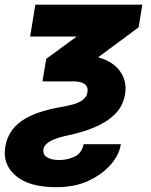

<svg xmlns="http://www.w3.org/2000/svg" viewBox="-21 -565 629 801"><path d="M1.1 47.6Q6.4 14.2 22.9 -12.4Q39.4 -39.1 68 -59.5Q96.6 -79.9 137.8 -94.5Q179 -109 233.7 -118.6Q258.2 -122.9 277.7 -127.8Q297.2 -132.8 311.1 -139.9Q324.9 -147 333.3 -156.8Q341.6 -166.5 343.8 -180Q347.7 -202.4 332.4 -214Q317.1 -225.5 285.9 -225.5H156.2L171.9 -319.6L299 -412.6H104.8L126.4 -545.5H572.8L557.2 -451L388.5 -326Q451.7 -308.2 480.8 -266.3Q509.9 -224.8 500.7 -172.2Q492.5 -121.8 458.5 -88.8Q441.4 -71.7 419.9 -58.2Q398.4 -44.7 373.6 -34.1Q348.7 -23.4 321.4 -15.3Q294 -7.1 265.3 -0.7Q258.2 0.7 247.9 3Q237.6 5.3 226.4 8.7Q215.2 12.1 203.8 16.7Q192.5 21.3 183.2 27.3Q174 33.4 167.8 40.8Q161.6 48.3 160.2 57.5Q158.4 69.2 162.6 77.8Q166.9 86.3 176 91.8Q185 97.3 198 100Q210.9 102.6 226.6 102.6Q259.2 102.6 289.4 88.8Q320 74.9 327.8 36.6H483.3Q479 62.9 466.3 85.8Q453.5 108.7 435 128.2Q416.5 147.7 394.4 163Q372.2 178.3 349.1 188.9Q293 215.9 212.7 215.9Q101.9 215.9 46.2 169.4Q-11.4 121.8 1.1 47.6Z"/></svg>

Font: Inter P Extra Bold
Style: Italic
Weight: 800
Italic angle: 9.39999°
Designer: Rasmus Andersson
Foundry: rsms
Version: Version 3.018;git-588b23468